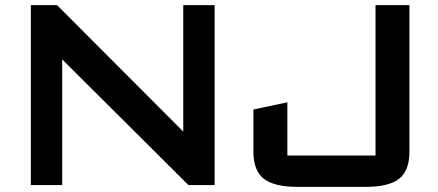

<svg xmlns="http://www.w3.org/2000/svg" viewBox="-20 -720 1706 747"><path d="M100 0V-700H202L693 -208V-700H815V0H713L222 -489V0ZM1573 -700V-130Q1573 -56.5 1533.2 -24.8Q1493.5 7 1402 7H1138Q1046 7 1006 -24.8Q966 -56.5 966 -130V-294L1098 -322V-115Q1098 -115 1098 -115Q1098 -115 1098 -115H1441Q1441 -115 1441 -115Q1441 -115 1441 -115V-700Z"/></svg>

Font: Science Gothic
Style: Regular
Weight: 400
Designer: Thomas Phinney, Vassil Kateliev, Brandon Buerkle
Foundry: Font Detective LLC
Version: Version 1.018